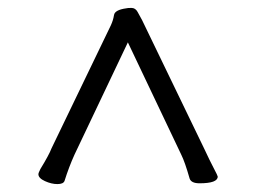

<svg xmlns="http://www.w3.org/2000/svg" viewBox="-20 -737 640 485"><path d="M484 -274Q463 -274 459 -286Q447 -328 438 -346L303 -630L168 -346Q154 -315 143 -280Q140 -272 125 -272Q110 -272 93.5 -279.5Q77 -287 77 -297Q77 -300 82 -310Q104 -346 110 -362L260 -673Q266 -686 268 -699Q270 -712 299 -716Q302 -717 312 -717Q322 -717 327.5 -707Q333 -697 339 -686L497 -359Q510 -331 520 -312Q530 -293 530 -291Q530 -274 484 -274Z"/></svg>

Font: LXGW WenKai TC
Style: Regular
Weight: 400
Designer: LXGW / Fontworks Inc.
Foundry: LXGW / Fontworks Inc.
Version: Version 1.330